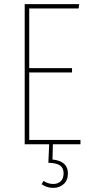

<svg xmlns="http://www.w3.org/2000/svg" viewBox="-20 -701 447 933"><path d="M237 0 235 74Q310 82 310 141Q310 175 289.5 193.5Q269 212 239 212Q207 212 182 194L192 178Q213 193 239 193Q261 193 275 180Q289 167 289 141Q289 115 271.5 103Q254 91 215 90L219 0H100V-681H365L362 -660H122V-370H330V-349H122V-21H371V0Z"/></svg>

Font: Fira Sans Extra Condensed Thin
Style: Regular
Weight: 250
Width: 1
Designer: Carrois Corporate & Edenspiekermann AG
Foundry: Carrois Corporate GbR & Edenspiekermann AG
Version: Version 4.203